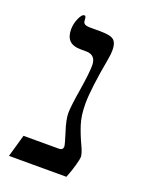

<svg xmlns="http://www.w3.org/2000/svg" viewBox="-117 -652 558 716"><g transform="rotate(20 162.5 -294.5)"><path d="M261.2 -86.9Q261.2 -79.6 254.2 -54Q247.1 -28.3 235.8 0H7.8L33.2 -88.9H173.8Q189.9 -88.9 189.9 -104Q189.9 -110.4 175.8 -155.3Q161.1 -200.2 161.1 -226.1Q161.1 -252.4 172.9 -323.2Q184.1 -394 184.1 -422.9Q184.1 -464.8 144 -464.8H122.1Q64 -464.8 64 -522.9Q64 -544.9 73.7 -566.9Q83.5 -588.9 92.8 -588.9Q100.1 -588.9 100.1 -574.2Q100.1 -562 106.7 -557.6Q113.3 -553.2 131.8 -553.2H168.9Q209.5 -553.2 222.7 -542Q235.8 -530.8 235.8 -502Q235.8 -486.8 231.9 -465.3Q209 -339.4 209 -280.8Q209 -233.4 220.2 -199Q231.4 -164.6 248 -129.4Q261.2 -101.6 261.2 -86.9Z"/></g></svg>

Font: Times New Roman
Style: Regular
Weight: 400
Designer: Steve Matteson
Foundry: Ascender Corporation
Version: Version 2.00.3